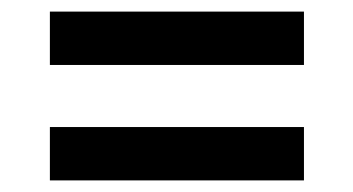

<svg xmlns="http://www.w3.org/2000/svg" viewBox="-20 -507 609 331"><path d="M66 -395V-487H504V-395ZM66 -196V-288H504V-196Z"/></svg>

Font: Montagu Slab 120pt Medium
Style: Regular
Weight: 500
Designer: Florian Karsten
Foundry: Florian Karsten
Version: Version 1.000